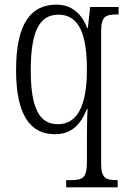

<svg xmlns="http://www.w3.org/2000/svg" viewBox="-20 -566 546 824"><path d="M264 238H485V207H481C434 207 414 199 414 135V-431C414 -497 434 -504 483 -504H489V-536H367L357 -446H354C331 -506 289 -546 222 -546C113 -546 49 -466 49 -266C49 -73 109 10 216 10C288 10 327 -33 353 -98H356C354 -74 353 -12 353 33V132C353 199 333 207 284 207H264ZM228 -33C146 -33 112 -107 112 -265C112 -433 150 -503 231 -503C322 -503 353 -414 353 -267C353 -101 306 -33 228 -33Z"/></svg>

Font: Noto Serif Myanmar Condensed Light
Style: Regular
Weight: 300
Width: 3
Designer: Ben Mitchell and the Monotype Design Team
Foundry: Monotype Imaging Inc.
Version: Version 2.106